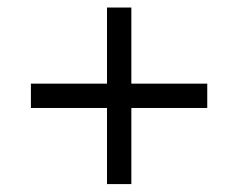

<svg xmlns="http://www.w3.org/2000/svg" viewBox="-20 -608 616 497"><path d="M257 -131.5V-328.5H60V-391.5H257V-588.5H320V-391.5H516.5V-328.5H320V-131.5Z"/></svg>

Font: Vela Sans
Style: Regular
Weight: 400
Designer: Principal design: Mikhail Sharanda - project Manrope.
Design modification: Ravid Balaliev
Foundry: Mikhail Sharanda
Version: Version 1.001